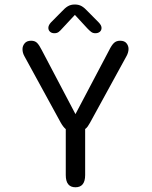

<svg xmlns="http://www.w3.org/2000/svg" viewBox="-20 -802 659 832"><path d="M307 9.5Q265 9.5 265 -43.5V-242.5Q254.5 -251 243.5 -270L86 -558Q77.5 -573 77.5 -589Q77.5 -603 86.8 -614.2Q96 -625.5 115 -625.5Q131.5 -625.5 141 -615.8Q150.5 -606 161.5 -584L307 -307.5L453 -584.5Q463.5 -606 473.8 -615.8Q484 -625.5 500.5 -625.5Q519.5 -625.5 528.2 -614.5Q537 -603.5 537 -590Q537 -582 534.5 -573.8Q532 -565.5 528 -558.5L370 -270Q365 -261 360.2 -254.2Q355.5 -247.5 349 -243V-43.5Q349 9.5 307 9.5ZM408 -704.5Q420 -692 420 -681Q420 -670.5 412.5 -664.2Q405 -658 393 -658Q382.5 -658 375 -663.8Q367.5 -669.5 358.5 -679L304.5 -737.5L250 -679Q241 -668.5 233.8 -663.2Q226.5 -658 215.5 -658Q204 -658 196.8 -664.5Q189.5 -671 189.5 -681.5Q189.5 -686.5 192.2 -692.5Q195 -698.5 200.5 -704.5L247.5 -752Q261.5 -767.5 274.2 -775Q287 -782.5 304 -782.5Q321.5 -782.5 334 -775.2Q346.5 -768 361 -752Z"/></svg>

Font: Sono Monospace
Style: Regular
Weight: 400
Designer: Tyler Finck
Foundry: Tyler Finck
Version: Version 2.112